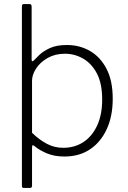

<svg xmlns="http://www.w3.org/2000/svg" viewBox="-20 -762 630 947"><path d="M125 -742Q136 -742 136 -730V-469Q136 -461 139 -460Q142 -459 148 -465Q157 -475 175.5 -492.5Q194 -510 226.5 -525Q259 -540 310 -540Q373 -540 424 -510.5Q475 -481 505.5 -422.5Q536 -364 536 -275Q536 -189 506.5 -125Q477 -61 424 -25.5Q371 10 298 10Q248 10 211.5 -5.5Q175 -21 152 -40Q144 -47 141 -45.5Q138 -44 138 -33V154Q138 165 128 165H97Q88 165 88 155V-729Q88 -737 90.5 -739.5Q93 -742 101 -742H125ZM138 -107Q173 -73 210.5 -53Q248 -33 292 -33Q348 -33 391 -61Q434 -89 459 -142.5Q484 -196 484 -271Q484 -350 458 -399.5Q432 -449 390 -473Q348 -497 300 -497Q252 -497 215 -476Q178 -455 158 -424Q138 -393 138 -364V-107Z"/></svg>

Font: Libre Franklin Thin ExtraLight
Style: Regular
Weight: 250
Version: Version 3.000